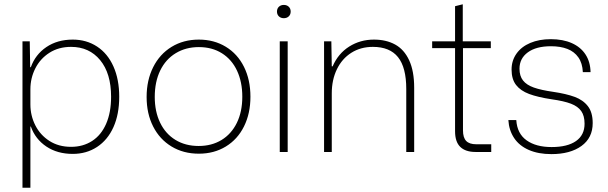

<svg xmlns="http://www.w3.org/2000/svg" viewBox="-20 -710 2841 897"><path d="M85 -517H119L121 -396H124Q145 -455 196.5 -490Q248 -525 320 -525Q384 -525 433.5 -492.5Q483 -460 510 -399.5Q537 -339 537 -258Q537 -176 510 -116Q483 -56 433.5 -23.5Q384 9 320 9Q248 9 196.5 -25.5Q145 -60 124 -119H122V167H85ZM499 -258Q499 -367 448 -429Q397 -491 312 -491Q254 -491 211 -463.5Q168 -436 145 -390.5Q122 -345 122 -293V-222Q122 -170 145 -124.5Q168 -79 211 -51.5Q254 -24 312 -24Q368 -24 410.5 -51.5Q453 -79 476 -132Q499 -185 499 -258Z M665 -257Q665 -335 695.5 -396Q726 -457 781.5 -491Q837 -525 909 -525Q980 -525 1035 -491.5Q1090 -458 1120 -397.5Q1150 -337 1150 -258Q1150 -180 1120 -119.5Q1090 -59 1035 -25.5Q980 8 909 8Q837 8 781.5 -25.5Q726 -59 695.5 -119Q665 -179 665 -257ZM1112 -258Q1112 -327 1087.5 -379.5Q1063 -432 1017 -461Q971 -490 909 -490Q848 -490 801 -461.5Q754 -433 728.5 -380.5Q703 -328 703 -257Q703 -189 728 -137Q753 -85 799.5 -56.5Q846 -28 908 -28Q969 -28 1015 -56Q1061 -84 1086.5 -136Q1112 -188 1112 -258Z M1287 -517H1324V0H1287ZM1274 -656Q1274 -670 1283 -678.5Q1292 -687 1306 -687Q1320 -687 1329 -678.5Q1338 -670 1338 -656Q1338 -642 1329 -633.5Q1320 -625 1306 -625Q1292 -625 1283 -633.5Q1274 -642 1274 -656Z M1494 -517H1528L1530 -400H1534Q1560 -460 1611.5 -492.5Q1663 -525 1727 -525Q1784 -525 1826 -502Q1868 -479 1891.5 -428.5Q1915 -378 1915 -300V0H1878V-294Q1878 -395 1839.5 -443Q1801 -491 1722 -491Q1665 -491 1621.5 -463.5Q1578 -436 1554 -386.5Q1530 -337 1530 -274V0H1494Z M2106 -97V-485H1999V-517H2106V-681L2142 -690V-517H2273V-485H2143V-101Q2143 -67 2158 -51.5Q2173 -36 2205 -36H2275V0H2202Q2155 0 2130.5 -23.5Q2106 -47 2106 -97Z M2355 -149H2392Q2396 -86 2440 -54.5Q2484 -23 2557 -23Q2631 -23 2671 -51Q2711 -79 2711 -132Q2711 -169 2695.5 -191Q2680 -213 2647.5 -225.5Q2615 -238 2558 -246Q2492 -256 2452 -271Q2412 -286 2391 -313Q2370 -340 2370 -385Q2370 -427 2393 -459.5Q2416 -492 2457.5 -509.5Q2499 -527 2553 -527Q2610 -527 2651.5 -508.5Q2693 -490 2715.5 -455.5Q2738 -421 2739 -373H2703Q2701 -415 2682 -442Q2663 -469 2630.5 -481.5Q2598 -494 2554 -494Q2485 -494 2446 -465.5Q2407 -437 2407 -389Q2407 -355 2423.5 -334Q2440 -313 2474 -301Q2508 -289 2564 -281Q2625 -272 2664.5 -257.5Q2704 -243 2726.5 -214Q2749 -185 2749 -135Q2749 -66 2696.5 -28Q2644 10 2556 10Q2495 10 2450.5 -9.5Q2406 -29 2382 -65Q2358 -101 2355 -149Z"/></svg>

Font: Mona Sans VF XLt
Style: Regular
Weight: 200
Designer: Deni Anggara
Foundry: GitHub
Version: Version 2.000;Glyphs 3.2.3 (3260)